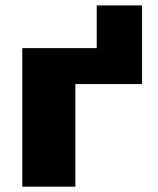

<svg xmlns="http://www.w3.org/2000/svg" viewBox="-20 -700 591 720"><path d="M63.5 0V-519.5H342.8V-679.7H512.7V-384.8H262.7V0Z"/></svg>

Font: GenEi M Gothic v2 Black
Style: Regular
Weight: 900
Version: Version 2.0